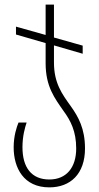

<svg xmlns="http://www.w3.org/2000/svg" viewBox="-20 -559 427 829"><path d="M213 -289V-363L337 -327V-362L213 -397V-539H177V-408L49 -444V-410L177 -373V-286C177 -185 216 -135 255 -79C285 -38 309 8 309 82C309 164 267 216 193 216C116 216 77 164 77 77C77 28 88 -9 95 -30H60C52 -11 39 28 39 77C39 166 82 250 193 250C284 250 347 192 347 82C347 -4 318 -55 286 -100C248 -153 213 -200 213 -289Z"/></svg>

Font: Noto Sans Georgian ExtraCondensed ExtraLight
Style: Regular
Weight: 200
Width: 2
Designer: Monotype Design Team, Akaki Razmadze
Foundry: Google LLC
Version: Version 2.005